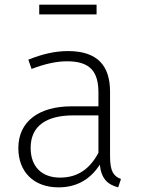

<svg xmlns="http://www.w3.org/2000/svg" viewBox="-20 -795 611 827"><path d="M396 -733V-775H149V-733ZM454 -122V-400C454 -513 399 -575 273 -575C216 -575 162 -562 102 -538L116 -498C171 -519 221 -531 269 -531C367 -531 404 -488 404 -396V-337H288C149 -337 59 -273 59 -157C59 -56 124 12 232 12C310 12 369 -22 410 -86C416 -26 443 0 489 12L501 -24C470 -36 454 -55 454 -122ZM239 -30C160 -30 112 -77 112 -158C112 -253 180 -298 296 -298H404V-137C368 -69 316 -30 239 -30Z"/></svg>

Font: Glow Sans SC Normal Light
Style: Regular
Weight: 300
Designer: Ryoko NISHIZUKA (kana, bopomofo & ideographs); Paul D. Hunt (Latin, Greek & Cyrillic); Sandoll Communications, Soo-young
Version: Version 0.93